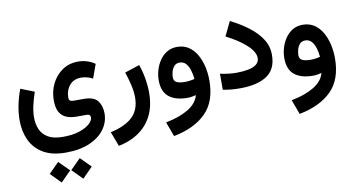

<svg xmlns="http://www.w3.org/2000/svg" viewBox="-89 -742 2666 1435"><g transform="rotate(-10 1244.5 -24.5)"><path d="M437.5 304.7 515.1 382.3 437.5 460.9 359.9 382.3ZM273.4 304.7 351.6 382.3 273.4 460.9 196.3 382.3ZM343.8 246.1Q238.8 246.1 172.4 206.5Q106 167 75 99.6Q43.9 32.2 43.9 -50.8Q43.9 -106.4 55.9 -165.8Q67.9 -225.1 89.8 -283.2L192.9 -242.7Q176.3 -193.8 165 -145.3Q153.8 -96.7 153.8 -53.2Q153.8 -3.9 171.1 36.9Q188.5 77.6 230 102.1Q271.5 126.5 343.8 126.5Q416 126.5 467.3 109.4Q518.6 92.3 545.9 67.4Q573.2 42.5 573.2 20Q573.2 10.3 567.4 2.7Q561.5 -4.9 545.9 -4.9H466.8Q427.7 -4.9 394.5 -17.1Q361.3 -29.3 341.3 -61.8Q321.3 -94.2 321.3 -154.8Q321.3 -221.2 349.4 -278.8Q377.4 -336.4 429 -372.3Q480.5 -408.2 550.8 -408.2Q582.5 -408.2 615.2 -398.7Q647.9 -389.2 677.2 -368.7L639.2 -263.2Q615.2 -275.9 593.3 -281Q571.3 -286.1 551.3 -286.1Q495.1 -286.1 463.4 -248.3Q431.6 -210.4 431.6 -154.8Q431.6 -138.2 440.4 -132.1Q449.2 -126 467.8 -126H543Q620.6 -126 649.4 -88.1Q678.2 -50.3 678.2 7.8Q678.2 71.8 639.4 126Q600.6 180.2 525.9 213.1Q451.2 246.1 343.8 246.1Z M741.7 265.1 699.7 154.3Q810.5 130.4 867.2 76.9Q923.8 23.4 923.8 -71.8Q923.8 -115.2 911.6 -167Q899.4 -218.8 883.3 -266.1L995.6 -303.2Q1014.2 -251.5 1023.7 -194.8Q1033.2 -138.2 1033.2 -85.4Q1033.2 56.6 956.8 147Q880.4 237.3 741.7 265.1Z M1492.7 -99.1Q1492.7 61 1405.3 147.7Q1317.9 234.4 1160.6 264.6L1119.6 153.8Q1224.1 133.8 1291.3 93Q1358.4 52.2 1374 -8.3Q1358.9 -4.4 1341.8 -1.7Q1324.7 1 1310.5 1Q1219.7 1 1169.7 -38.8Q1119.6 -78.6 1119.6 -165.5Q1119.6 -203.6 1131.1 -242.7Q1142.6 -281.7 1165 -314.7Q1187.5 -347.7 1220.7 -367.7Q1253.9 -387.7 1297.4 -387.7Q1347.7 -387.7 1384.5 -363.3Q1421.4 -338.9 1445.3 -297.4Q1469.2 -255.9 1481 -204.6Q1492.7 -153.3 1492.7 -99.1ZM1310.1 -119.6Q1331.1 -119.6 1350.1 -122.3Q1369.1 -125 1384.3 -129.4Q1381.3 -165.5 1371.3 -197.3Q1361.3 -229 1343.3 -249Q1325.2 -269 1296.4 -269Q1269.5 -269 1254.4 -251.7Q1239.3 -234.4 1233.2 -211.2Q1227.1 -188 1227.1 -169.9Q1227.1 -140.1 1249.5 -129.9Q1272 -119.6 1310.1 -119.6Z M1702.6 -120.1Q1751.5 -120.1 1791 -127.7Q1830.6 -135.3 1854 -153.3Q1877.4 -171.4 1877.4 -201.7Q1877.4 -248 1819.8 -301Q1762.2 -354 1668 -401.4L1720.2 -509.8Q1794.9 -472.7 1855.2 -427.2Q1915.5 -381.8 1950.9 -327.1Q1986.3 -272.5 1986.3 -206.1Q1986.3 -98.1 1913.8 -49.6Q1841.3 -1 1710 -1Q1673.3 -1 1641.1 -3.9Q1608.9 -6.8 1579.1 -13.2V-134.3Q1647 -120.1 1702.6 -120.1Z M2445.8 -99.1Q2445.8 61 2358.4 147.7Q2271 234.4 2113.8 264.6L2072.8 153.8Q2177.2 133.8 2244.4 93Q2311.5 52.2 2327.1 -8.3Q2312 -4.4 2294.9 -1.7Q2277.8 1 2263.7 1Q2172.9 1 2122.8 -38.8Q2072.8 -78.6 2072.8 -165.5Q2072.8 -203.6 2084.2 -242.7Q2095.7 -281.7 2118.2 -314.7Q2140.6 -347.7 2173.8 -367.7Q2207 -387.7 2250.5 -387.7Q2300.8 -387.7 2337.6 -363.3Q2374.5 -338.9 2398.4 -297.4Q2422.4 -255.9 2434.1 -204.6Q2445.8 -153.3 2445.8 -99.1ZM2263.2 -119.6Q2284.2 -119.6 2303.2 -122.3Q2322.3 -125 2337.4 -129.4Q2334.5 -165.5 2324.5 -197.3Q2314.5 -229 2296.4 -249Q2278.3 -269 2249.5 -269Q2222.7 -269 2207.5 -251.7Q2192.4 -234.4 2186.3 -211.2Q2180.2 -188 2180.2 -169.9Q2180.2 -140.1 2202.6 -129.9Q2225.1 -119.6 2263.2 -119.6Z"/></g></svg>

Font: Vazirmatn UI SemiBold
Style: Regular
Weight: 600
Designer: Saber Rastikerdar
Foundry: Saber Rastikerdar
Version: Version 33.003